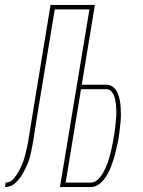

<svg xmlns="http://www.w3.org/2000/svg" viewBox="-58 -755 578 775"><path d="M-38 0 -35 -18Q-27 -18 -18.5 -21.5Q-10 -25 -4 -32.5Q2 -40 7.5 -47.5Q13 -55 17.5 -63Q22 -71 26 -79.5Q30 -88 33 -96Q36 -104 39 -113Q42 -122 44 -130.5Q46 -139 48 -147.5Q50 -156 52 -164.5Q54 -173 55.5 -181.5Q57 -190 58 -199Q63 -228 67.5 -257Q72 -286 77 -315L146 -735H325L272 -413H370Q386 -413 398 -404Q410 -395 416 -381.5Q422 -368 425 -353Q428 -338 429 -323Q430 -308 430 -292.5Q430 -277 428.5 -261Q427 -245 425 -229.5Q423 -214 421 -198Q418 -184 415 -169.5Q412 -155 408.5 -140.5Q405 -126 400.5 -111.5Q396 -97 390.5 -83Q385 -69 377.5 -55Q370 -41 360.5 -29Q351 -17 337.5 -8.5Q324 0 309 0H184L303 -717H163L96 -312Q91 -281 86 -249.5Q81 -218 76 -186Q74 -175 72 -164Q70 -153 67.5 -141.5Q65 -130 62 -119Q59 -108 54.5 -97Q50 -86 45 -75.5Q40 -65 34 -54.5Q28 -44 20.5 -34.5Q13 -25 4 -16.5Q-5 -8 -16 -4Q-27 0 -38 0ZM207 -18H309Q322 -18 333.5 -27.5Q345 -37 352.5 -48.5Q360 -60 366 -72.5Q372 -85 376.5 -98Q381 -111 384.5 -123.5Q388 -136 391 -149Q394 -162 396.5 -175Q399 -188 401 -201Q404 -215 405.5 -228.5Q407 -242 408.5 -256Q410 -270 411 -283.5Q412 -297 411.5 -310.5Q411 -324 409.5 -337Q408 -350 404.5 -362.5Q401 -375 392.5 -385Q384 -395 370 -395H269Z"/></svg>

Font: Iosevka SS04 Thin Oblique
Style: Regular
Weight: 100
Italic angle: -9°
Monospace: yes
Designer: Belleve Invis
Foundry: Belleve Invis
Version: Version 19.0.0; ttfautohint (v1.8.4)